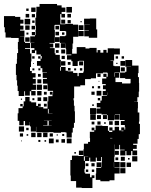

<svg xmlns="http://www.w3.org/2000/svg" viewBox="-32 -730 760 966"><path d="M667 -107H672V-55H666V-31H660V-7H638V-1H656V19H637V27H658V51H634V30H628V51H604V30H599V52H573V26H595V23H572V-1H568V21H545V58H543V85H570V113H544V115H570V143H544V177H519V182H473V175H450V143H452V115H477V111H454V87H478V110H480V83H481V60H477V80H455V63H450V83H422V63H417V80H396V119H393V138H397V144H421V162H429V152H443V166H433V216H379V214H351V181H324V153H322V75H330V53H362V55H388V21H390V-7H411V-16H421V-35H420V-67H442V-74H429V-88H443V-75H449V-98H483V-96H511V-72H517V-66H533V-73H518V-89H534V-74H545V-92H567V-74H578V-89H594V-78H598V-91H596V-101H576V-121H595V-126H571V-155H570V-156H546V-154H569V-128H543V-151H542V-125H510V-151H506V-154H479V-158H453V-184H473V-190H455V-212H473V-224H480V-247H506V-250H485V-272H500V-281H486V-301H500V-307H482V-335H503V-343H488V-359H504V-344H510V-363H508V-365H486V-361H451V-336H425V-332H396V-301H372V-295H341V-236H338V-225H340V-198H343V-170H345V-112H340V-87H334V-63H329V-38H303V-63H298V-65H275V-62H237V-65H213V-64H179V-65H150V-92H149V-68H123V-94H119V-116H118V-99H94V-121H87V-100H65V-122H57V-160H61V-186H82V-195H87V-220H95V-242H117V-220H125V-215H150V-197H159V-208H173V-194H162V-191H186V-184H207V-220H211V-246H232V-254H219V-268H233V-255H235V-273H208V-302H207V-309H184V-333H204V-338H183V-364H204V-366H181V-387H172V-399H154V-423H172V-435H178V-448H173V-456H151V-476H144V-463H128V-479H141V-488H123V-514H141V-515H120V-547H144V-553H147V-580H149V-601H146V-641H150V-667H151V-696H167V-710H255V-703H278V-692H297V-670H278V-660H295V-642H277V-659H271V-637H272V-608H297V-610H335V-606H361V-577H362V-545H336V-511H333V-484H331V-460H354V-493H398V-486H418V-489H454V-466H459V-478H473V-465H488V-479H504V-465H510V-487H542V-486H571V-456H542V-425H524V-423H538V-399H544V-397H572V-365H544V-363H542V-344H544V-363H568V-339H549V-317H582V-310H624V-313H625V-333H598V-337H572V-365H598V-369H604V-393H627V-394H599V-428H633V-400H665V-362H662V-342H667V-313H668V-269H666V-241H659V-218H643V-217H662V-185H661V-164H669V-118H667ZM302 -695H330V-667H302ZM125 -692H147V-670H125ZM100 -687H112V-675H100ZM97 -660H115V-642H97ZM307 -660H325V-642H307ZM128 -659H144V-643H128ZM57 -272V-299H54V-326H51V-353H48V-409H53V-434H54V-463H59V-483H58V-519H62V-539H24V-541H-4V-567H-8V-593H-12V-649H44V-645H70V-631H86V-611H70V-601H86V-581H69V-576H91V-546H68V-545H90V-519H94V-514H119V-488H94V-484H119V-461H126V-421H124V-393H119V-373H128V-362H147V-340H133V-333H148V-309H133V-304H149V-278H126V-272H147V-250H125V-271H118V-249H94V-271H90V-247H62V-272ZM392 -605H420V-606H391V-636H420V-637H452V-582H457V-540H415V-547H392V-575H415V-577H392ZM92 -635H120V-607H92ZM296 -611H276V-631H296ZM324 -629V-613H308V-629ZM142 -627V-615H130V-627ZM373 -624H379V-618H373ZM301 -551V-572H297V-574H269V-605H244V-603H242V-579H244V-543H243V-514H217V-511H236V-491H219V-488H243V-462H247V-454H269V-429H274V-393H270V-374H274V-393H298V-374H309V-371H336V-363H358V-347H364V-363H387V-370H390V-424H365V-422H359V-398H333V-422H327V-430H305V-452H327V-456H301V-484H299V-511H298V-489H274V-513H296V-514H269V-548H296V-551ZM364 -603H388V-579H364ZM95 -602H117V-580H95ZM145 -582H127V-600H145ZM265 -582H247V-600H265ZM363 -574H389V-548H363ZM265 -552H247V-570H265ZM128 -553V-569H144V-553ZM292 -555H280V-567H292ZM101 -556V-566H111V-556ZM268 -543V-519H244V-543ZM117 -520H95V-542H117ZM267 -490H245V-512H267ZM276 -481H296V-461H276ZM263 -464H249V-478H263ZM294 -449V-433H278V-449ZM130 -447H142V-435H130ZM160 -435V-447H172V-435ZM550 -447H562V-435H550ZM580 -447H592V-435H580ZM574 -423H598V-399H574ZM275 -422H297V-400H275ZM366 -421H386V-401H366ZM309 -418H323V-404H309ZM559 -414V-408H553V-414ZM134 -409V-413H138V-409ZM596 -391V-371H576V-391ZM323 -375H310V-388H323ZM382 -375H370V-387H382ZM141 -376H131V-386H141ZM161 -376V-386H171V-376ZM341 -386H351V-376H341ZM458 -359H474V-343H458ZM173 -344H159V-358H173ZM176 -311H156V-331H176ZM464 -319V-323H468V-319ZM179 -278H153V-304H179ZM186 -301H206V-281H186ZM472 -285H460V-297H472ZM431 -286V-296H441V-286ZM478 -249H454V-273H478ZM155 -272H177V-250H155ZM444 -253H428V-269H444ZM203 -268V-254H189V-268ZM507 -251H508V-265H507ZM206 -221H186V-241H206ZM175 -240V-222H157V-240ZM472 -237V-225H460V-237ZM141 -236V-226H131V-236ZM79 -234V-228H73V-234ZM203 -208V-194H189V-208ZM70 -195V-207H82V-195ZM440 -205V-197H432V-205ZM451 -156H421V-186H451ZM209 -159H213V-182H209ZM232 -158H214V-157H232ZM422 -155H450V-127H422ZM456 -151H476V-131H456ZM506 -131H486V-151H506ZM228 -125H214V-124H228ZM185 -100V-98H213V-97H228V-98H213V-123H189V-122H207V-100ZM545 -122H567V-100H545ZM517 -120H535V-102H517ZM474 -119V-103H458V-119ZM443 -118V-104H429V-118ZM492 -107V-115H500V-107ZM89 -68H63V-94H89ZM112 -75H100V-87H112ZM579 -73V-70H589V-73ZM147 -40H125V-62H147ZM177 -40H155V-62H177ZM207 -40H185V-62H207ZM84 -43H68V-59H84ZM218 -43V-59H234V-43ZM281 -46V-56H291V-46ZM110 -47H102V-55H110ZM253 -48V-54H259V-48ZM522 -34H533V-36H522ZM238 -9H214V-33H238ZM304 -33H328V-9H304ZM295 -12H277V-30H295ZM263 -14H249V-28H263ZM171 -16H161V-26H171ZM200 -17H192V-25H200ZM78 -19H74V-23H78ZM543 20H544V-3H543ZM365 50V28H387V50ZM546 29H566V49H546ZM342 43V35H350V43ZM659 82H633V56H659ZM390 79H395V58H412V57H390ZM576 79V59H596V79ZM563 62V76H549V62ZM612 73V65H620V73ZM542 86H541V111H542ZM599 112H573V86H599ZM627 110H605V88H627ZM444 107H428V91H444ZM399 92H413V106H399ZM599 142H573V116H599ZM412 123V135H400V123ZM442 123V135H430V123Z"/></svg>

Font: Rubik-Storm
Style: Regular
Weight: 400
Designer: NaN (generative design), Hubert & Fischer (Rubik source font outlines)
Foundry: NaN, Hubert & Fischer
Version: Version 1.000